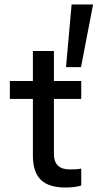

<svg xmlns="http://www.w3.org/2000/svg" viewBox="-20 -832 436 858"><path d="M272 6Q198 6 162.5 -28.5Q127 -63 127 -136V-390H24V-470H127V-604H221V-470H343V-390H221V-144Q221 -75 291 -75Q303 -75 318.5 -75.5Q334 -76 343 -79V-3Q314 6 272 6ZM275 -532 300 -812H396L342 -532Z"/></svg>

Font: Gantari Medium
Style: Regular
Weight: 500
Designer: Anugrah Pasau
Foundry: Lafontype
Version: Version 1.000; ttfautohint (v1.8.4.7-5d5b)